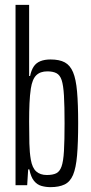

<svg xmlns="http://www.w3.org/2000/svg" viewBox="-20 -763 375 791"><path d="M188 8Q169 8 151 3Q133 -2 120 -18Q107 -34 101 -65H96L92 0H44V-743H100V-450H104Q109 -474 119 -489Q129 -504 146.5 -511Q164 -518 188 -518Q225 -518 247 -506Q269 -494 281 -465.5Q293 -437 297.5 -385.5Q302 -334 302 -256Q302 -175 297.5 -123Q293 -71 281 -42.5Q269 -14 246 -3Q223 8 188 8ZM173 -42Q197 -42 211.5 -49Q226 -56 233.5 -77Q241 -98 243.5 -141Q246 -184 246 -255Q246 -326 243.5 -369Q241 -412 234 -433Q227 -454 212.5 -461.5Q198 -469 175 -469Q146 -469 129.5 -453Q113 -437 107 -398Q103 -371 101.5 -337.5Q100 -304 100 -262Q100 -209 101 -171.5Q102 -134 107 -105Q113 -71 129.5 -56.5Q146 -42 173 -42Z"/></svg>

Font: Saira UltraCondensed
Style: Regular
Weight: 400
Width: 1
Designer: Hector Gatti with collaboration of the Omnibus-Type team
Foundry: Omnibus-Type
Version: Version 1.101